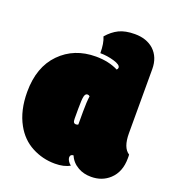

<svg xmlns="http://www.w3.org/2000/svg" viewBox="-129 -797 822 907"><g transform="rotate(20 282.0 -343.5)"><path d="M293.9 -346.2Q289.1 -351.1 282.2 -351.1Q271.5 -351.1 267.6 -335.7Q263.7 -320.3 263.7 -273.4V-223.6Q263.7 -210.4 267.1 -205.1Q270.5 -199.7 278.3 -199.7Q286.1 -199.7 289.6 -203.1V-268.6Q289.6 -316.4 293.9 -346.2ZM258.8 -634.8Q284.7 -665 315.9 -680.4Q347.2 -695.8 395.5 -695.8Q454.1 -695.8 490.7 -663.1Q528.3 -627.9 528.3 -568.4V-246.1Q528.3 -173.3 563.5 -151.4Q564 -148.9 564 -142.1V-133.3Q564 -64 522 -25.4Q484.9 8.8 430.2 8.8Q392.1 8.8 364.3 -7.3Q331.5 -25.9 318.4 -58.1Q301.8 -58.1 301.8 -42Q301.8 -34.7 307.4 -25.1Q313 -15.6 322.8 -8.3Q293.9 8.8 248 8.8Q186 8.8 132.1 -19.8Q78.1 -48.3 46.4 -106Q9.8 -171.9 9.8 -265.6Q9.8 -390.6 79.8 -461.9Q149.9 -533.2 258.8 -533.2Q323.2 -533.2 371.1 -508.8Q376.5 -514.2 376.5 -520Q376.5 -534.7 341.8 -544.9Q307.1 -555.2 272 -555.2Q272 -605 258.8 -634.8Z"/></g></svg>

Font: Modak
Style: Regular
Weight: 400
Version: Version 1.036;PS Version 1.000;hotconv 1.0.79;makeotf.lib2.5